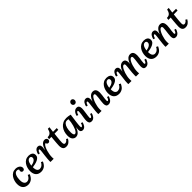

<svg xmlns="http://www.w3.org/2000/svg" viewBox="596 -2826 4912 4912"><g transform="rotate(-45 3052.5 -370.0)"><path d="M275 -511Q342 -511 387.5 -478Q433 -445 433 -392Q433 -365 417.5 -347.5Q402 -330 376 -330Q345 -329 332.5 -348Q320 -367 320 -382Q320 -391 322.5 -402.5Q325 -414 331 -423Q327 -438 311 -446.5Q295 -455 273 -455Q237 -455 214 -433.5Q191 -412 177.5 -377.5Q164 -343 158 -304.5Q152 -266 152 -232Q150 -173 163.5 -137Q177 -101 199.5 -84.5Q222 -68 248 -67Q269 -66 294.5 -74Q320 -82 345 -106.5Q370 -131 390 -178L440 -154Q398 -59 342.5 -24Q287 11 226 11Q138 10 84.5 -43Q31 -96 31 -207Q31 -256 45.5 -309Q60 -362 90 -408Q120 -454 166 -482.5Q212 -511 275 -511Z M750 -511Q811 -511 853.5 -482.5Q896 -454 896 -389Q896 -348 870.5 -319Q845 -290 803.5 -271Q762 -252 714 -241Q666 -230 621 -224Q621 -136 649.5 -101.5Q678 -67 719 -67Q739 -67 764.5 -75.5Q790 -84 815.5 -107Q841 -130 860 -171L908 -147Q866 -55 811.5 -22Q757 11 695 11Q602 11 551 -44.5Q500 -100 500 -206Q500 -258 515 -311.5Q530 -365 560.5 -410.5Q591 -456 638 -483.5Q685 -511 750 -511ZM738 -456Q700 -456 676 -429.5Q652 -403 639.5 -362.5Q627 -322 623 -279Q703 -292 747 -324Q791 -356 791 -400Q790 -427 775 -441.5Q760 -456 738 -456Z M1036 0Q1034 -16 1034 -23.5Q1034 -31 1034 -41Q1034 -70 1038.5 -117.5Q1043 -165 1050 -230Q1059 -298 1064 -338Q1069 -378 1069 -396Q1070 -432 1051 -432Q1038 -432 1023 -413.5Q1008 -395 995 -347L949 -360Q953 -380 962.5 -406Q972 -432 987.5 -456Q1003 -480 1026.5 -495.5Q1050 -511 1081 -511Q1118 -511 1140 -488Q1162 -465 1162 -412Q1161 -376 1150 -318H1152Q1179 -398 1208.5 -439.5Q1238 -481 1267.5 -496Q1297 -511 1324 -511Q1359 -511 1381 -492Q1403 -473 1403 -441Q1403 -418 1386.5 -399Q1370 -380 1343 -380Q1323 -380 1307.5 -393Q1292 -406 1291 -428Q1271 -432 1250.5 -409.5Q1230 -387 1211.5 -347.5Q1193 -308 1179 -258.5Q1165 -209 1156.5 -158Q1148 -107 1148 -62Q1148 -48 1149 -30Q1150 -12 1151 0Z M1645 -648 1626 -500H1762L1757 -441L1620 -439Q1614 -389 1608 -331.5Q1602 -274 1597.5 -223.5Q1593 -173 1593 -143Q1593 -128 1596 -111Q1599 -94 1609 -82Q1619 -70 1641 -70Q1649 -70 1664.5 -74.5Q1680 -79 1698 -92.5Q1716 -106 1732 -135L1775 -108Q1710 11 1602 11Q1552 11 1526 -10Q1500 -31 1491 -64.5Q1482 -98 1482 -136Q1483 -172 1486.5 -221Q1490 -270 1495 -326.5Q1500 -383 1506 -438L1423 -437L1430 -500Q1503 -500 1537.5 -538Q1572 -576 1588 -648Z M2117 -511Q2145 -511 2182 -506Q2219 -501 2257 -491Q2251 -446 2243.5 -390.5Q2236 -335 2228.5 -279.5Q2221 -224 2216.5 -178Q2212 -132 2212 -107Q2212 -68 2231 -68Q2244 -68 2260 -86.5Q2276 -105 2289 -153L2334 -140Q2330 -120 2320.5 -94Q2311 -68 2294.5 -44Q2278 -20 2254 -4.5Q2230 11 2198 11Q2163 11 2141.5 -10Q2120 -31 2120 -80Q2120 -118 2129 -163H2127Q2101 -92 2070.5 -54Q2040 -16 2009.5 -2.5Q1979 11 1949 11Q1895 11 1856.5 -32Q1818 -75 1818 -168Q1818 -237 1837.5 -299Q1857 -361 1895 -408.5Q1933 -456 1988.5 -483.5Q2044 -511 2117 -511ZM2082 -455Q2036 -455 2004 -419.5Q1972 -384 1954.5 -320Q1937 -256 1937 -171Q1937 -122 1948.5 -92.5Q1960 -63 1984 -63Q2008 -63 2029.5 -87Q2051 -111 2069.5 -152Q2088 -193 2102 -243Q2116 -293 2124.5 -346Q2133 -399 2135 -447Q2127 -450 2112 -452.5Q2097 -455 2082 -455Z M2486 -511Q2535 -511 2555.5 -480.5Q2576 -450 2576 -399Q2576 -373 2571 -332.5Q2566 -292 2559.5 -247.5Q2553 -203 2547.5 -163.5Q2542 -124 2542 -99Q2542 -81 2548 -74.5Q2554 -68 2563 -68Q2576 -68 2591 -86.5Q2606 -105 2620 -153L2665 -140Q2661 -119 2650 -93Q2639 -67 2621.5 -43.5Q2604 -20 2579 -4.5Q2554 11 2522 11Q2470 11 2449 -17Q2428 -45 2428 -96Q2428 -141 2437 -196.5Q2446 -252 2454.5 -306Q2463 -360 2463 -400Q2463 -432 2443 -432Q2430 -432 2415.5 -413.5Q2401 -395 2387 -347L2342 -360Q2346 -380 2356.5 -406Q2367 -432 2385 -456Q2403 -480 2428.5 -495.5Q2454 -511 2486 -511ZM2528 -751Q2558 -751 2576.5 -729.5Q2595 -708 2594 -677Q2593 -646 2573 -625Q2553 -604 2524 -604Q2494 -604 2475 -625Q2456 -646 2457 -677Q2458 -708 2479.5 -729.5Q2501 -751 2528 -751Z M3135 11Q3082 11 3063.5 -17Q3045 -45 3045 -96Q3045 -135 3052 -188Q3059 -241 3065.5 -294Q3072 -347 3072 -386Q3072 -406 3064.5 -420Q3057 -434 3038 -434Q3016 -434 2994 -410.5Q2972 -387 2951.5 -347.5Q2931 -308 2915 -259.5Q2899 -211 2889.5 -161Q2880 -111 2880 -66Q2880 -52 2881 -32Q2882 -12 2883 0H2769Q2767 -16 2766.5 -23.5Q2766 -31 2766 -41Q2766 -70 2771 -115.5Q2776 -161 2784 -226Q2793 -301 2798 -340.5Q2803 -380 2803 -400Q2803 -432 2785 -432Q2772 -432 2757 -413.5Q2742 -395 2729 -347L2683 -360Q2687 -380 2696.5 -406Q2706 -432 2721.5 -456Q2737 -480 2760.5 -495.5Q2784 -511 2815 -511Q2854 -511 2875.5 -485Q2897 -459 2896 -408Q2895 -385 2892.5 -368.5Q2890 -352 2887 -334H2889Q2916 -405 2946 -443Q2976 -481 3007 -496Q3038 -511 3068 -511Q3131 -511 3158 -470.5Q3185 -430 3185 -365Q3185 -322 3178 -273.5Q3171 -225 3164.5 -179.5Q3158 -134 3158 -100Q3158 -68 3177 -68Q3190 -68 3205 -86.5Q3220 -105 3233 -153L3279 -140Q3275 -120 3264 -94Q3253 -68 3235 -44Q3217 -20 3192 -4.5Q3167 11 3135 11Z M3568 -511Q3629 -511 3671.5 -482.5Q3714 -454 3714 -389Q3714 -348 3688.5 -319Q3663 -290 3621.5 -271Q3580 -252 3532 -241Q3484 -230 3439 -224Q3439 -136 3467.5 -101.5Q3496 -67 3537 -67Q3557 -67 3582.5 -75.5Q3608 -84 3633.5 -107Q3659 -130 3678 -171L3726 -147Q3684 -55 3629.5 -22Q3575 11 3513 11Q3420 11 3369 -44.5Q3318 -100 3318 -206Q3318 -258 3333 -311.5Q3348 -365 3378.5 -410.5Q3409 -456 3456 -483.5Q3503 -511 3568 -511ZM3556 -456Q3518 -456 3494 -429.5Q3470 -403 3457.5 -362.5Q3445 -322 3441 -279Q3521 -292 3565 -324Q3609 -356 3609 -400Q3608 -427 3593 -441.5Q3578 -456 3556 -456Z M4484 11Q4431 11 4413 -17Q4395 -45 4395 -96Q4395 -125 4399 -163Q4403 -201 4409 -241.5Q4415 -282 4419 -319.5Q4423 -357 4423 -386Q4423 -406 4416 -420Q4409 -434 4389 -434Q4367 -434 4345.5 -411Q4324 -388 4304.5 -349Q4285 -310 4270.5 -262Q4256 -214 4247 -164Q4238 -114 4238 -69Q4238 -55 4239 -36Q4240 -17 4241 0H4127Q4125 -16 4125 -30.5Q4125 -45 4125 -53Q4125 -94 4129 -141.5Q4133 -189 4138.5 -235.5Q4144 -282 4148 -321.5Q4152 -361 4152 -387Q4152 -408 4144.5 -421Q4137 -434 4117 -434Q4096 -434 4074 -410.5Q4052 -387 4032.5 -347.5Q4013 -308 3997.5 -259.5Q3982 -211 3973 -161Q3964 -111 3964 -66Q3964 -52 3965 -32Q3966 -12 3966 0H3853Q3851 -16 3851 -23.5Q3851 -31 3851 -41Q3851 -69 3855 -112.5Q3859 -156 3868 -219Q3877 -296 3882.5 -337.5Q3888 -379 3888 -400Q3888 -432 3869 -432Q3856 -432 3841.5 -413.5Q3827 -395 3813 -347L3767 -360Q3771 -380 3780.5 -406Q3790 -432 3806 -456Q3822 -480 3845 -495.5Q3868 -511 3900 -511Q3937 -511 3959 -486.5Q3981 -462 3980 -411Q3980 -389 3977 -372Q3974 -355 3971 -336H3973Q3999 -406 4029.5 -444Q4060 -482 4091 -496.5Q4122 -511 4150 -511Q4203 -511 4227 -478Q4251 -445 4251 -396Q4251 -381 4249.5 -368.5Q4248 -356 4244 -337H4246Q4272 -407 4301.5 -445Q4331 -483 4361 -497Q4391 -511 4419 -511Q4482 -511 4508.5 -470.5Q4535 -430 4535 -365Q4535 -322 4528 -273.5Q4521 -225 4514 -179.5Q4507 -134 4507 -100Q4507 -68 4526 -68Q4539 -68 4554.5 -86.5Q4570 -105 4583 -153L4629 -140Q4625 -120 4614 -94Q4603 -68 4585 -44Q4567 -20 4542 -4.5Q4517 11 4484 11Z M4917 -511Q4978 -511 5020.5 -482.5Q5063 -454 5063 -389Q5063 -348 5037.5 -319Q5012 -290 4970.5 -271Q4929 -252 4881 -241Q4833 -230 4788 -224Q4788 -136 4816.5 -101.5Q4845 -67 4886 -67Q4906 -67 4931.5 -75.5Q4957 -84 4982.5 -107Q5008 -130 5027 -171L5075 -147Q5033 -55 4978.5 -22Q4924 11 4862 11Q4769 11 4718 -44.5Q4667 -100 4667 -206Q4667 -258 4682 -311.5Q4697 -365 4727.5 -410.5Q4758 -456 4805 -483.5Q4852 -511 4917 -511ZM4905 -456Q4867 -456 4843 -429.5Q4819 -403 4806.5 -362.5Q4794 -322 4790 -279Q4870 -292 4914 -324Q4958 -356 4958 -400Q4957 -427 4942 -441.5Q4927 -456 4905 -456Z M5568 11Q5515 11 5496.5 -17Q5478 -45 5478 -96Q5478 -135 5485 -188Q5492 -241 5498.5 -294Q5505 -347 5505 -386Q5505 -406 5497.5 -420Q5490 -434 5471 -434Q5449 -434 5427 -410.5Q5405 -387 5384.5 -347.5Q5364 -308 5348 -259.5Q5332 -211 5322.5 -161Q5313 -111 5313 -66Q5313 -52 5314 -32Q5315 -12 5316 0H5202Q5200 -16 5199.5 -23.5Q5199 -31 5199 -41Q5199 -70 5204 -115.5Q5209 -161 5217 -226Q5226 -301 5231 -340.5Q5236 -380 5236 -400Q5236 -432 5218 -432Q5205 -432 5190 -413.5Q5175 -395 5162 -347L5116 -360Q5120 -380 5129.5 -406Q5139 -432 5154.5 -456Q5170 -480 5193.5 -495.5Q5217 -511 5248 -511Q5287 -511 5308.5 -485Q5330 -459 5329 -408Q5328 -385 5325.5 -368.5Q5323 -352 5320 -334H5322Q5349 -405 5379 -443Q5409 -481 5440 -496Q5471 -511 5501 -511Q5564 -511 5591 -470.5Q5618 -430 5618 -365Q5618 -322 5611 -273.5Q5604 -225 5597.5 -179.5Q5591 -134 5591 -100Q5591 -68 5610 -68Q5623 -68 5638 -86.5Q5653 -105 5666 -153L5712 -140Q5708 -120 5697 -94Q5686 -68 5668 -44Q5650 -20 5625 -4.5Q5600 11 5568 11Z M5961 -648 5942 -500H6078L6073 -441L5936 -439Q5930 -389 5924 -331.5Q5918 -274 5913.5 -223.5Q5909 -173 5909 -143Q5909 -128 5912 -111Q5915 -94 5925 -82Q5935 -70 5957 -70Q5965 -70 5980.5 -74.5Q5996 -79 6014 -92.5Q6032 -106 6048 -135L6091 -108Q6026 11 5918 11Q5868 11 5842 -10Q5816 -31 5807 -64.5Q5798 -98 5798 -136Q5799 -172 5802.5 -221Q5806 -270 5811 -326.5Q5816 -383 5822 -438L5739 -437L5746 -500Q5819 -500 5853.5 -538Q5888 -576 5904 -648Z"/></g></svg>

Font: Lora SemiBold
Style: Italic
Weight: 600
Italic angle: -3°
Designer: Olga Karpushina, Alexei Vanyashin (Cyrillic)
Foundry: Cyreal
Version: Version 3.011; ttfautohint (v1.8.4.7-5d5b)